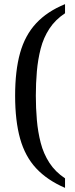

<svg xmlns="http://www.w3.org/2000/svg" viewBox="-20 -779 363 927"><path d="M294 128Q208 91 154.5 33.5Q101 -24 77 -110Q53 -196 53 -317Q53 -438 77 -523.5Q101 -609 154.5 -666.5Q208 -724 294 -759V-715Q247 -684 218.5 -640.5Q190 -597 176.5 -544.5Q163 -492 158 -434.5Q153 -377 153 -317Q153 -257 158 -199.5Q163 -142 176.5 -89.5Q190 -37 218.5 7Q247 51 294 82Z"/></svg>

Font: Noto Serif Khmer SemiCondensed
Style: Regular
Weight: 400
Width: 4
Designer: Danh Hong and the Monotype Design Team
Foundry: Monotype Imaging Inc.
Version: Version 2.004